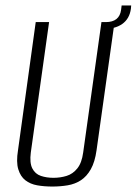

<svg xmlns="http://www.w3.org/2000/svg" viewBox="-20 -672 501 704"><path d="M172 12Q142 12 116.5 7.5Q91 3 73 -11Q55 -25 47 -51.5Q39 -78 46 -121L111 -591H160L93 -113Q88 -75 98.5 -54.5Q109 -34 130 -27Q151 -20 176 -20Q201 -20 224 -27Q247 -34 263.5 -54.5Q280 -75 285 -113L352 -591H400L334 -121Q328 -78 313 -51.5Q298 -25 276.5 -11Q255 3 228 7.5Q201 12 172 12ZM357 -566V-591H368Q418 -591 424 -636L426 -652H461L460 -640Q455 -603 428 -584Q401 -565 357 -566Z"/></svg>

Font: Alumni Sans Light
Style: Italic
Weight: 300
Italic angle: -8°
Version: Version 1.016